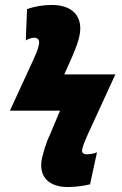

<svg xmlns="http://www.w3.org/2000/svg" viewBox="-20 -744 492 774"><path d="M253 10C291 10 327 3 343 -1L371 -130C361 -126 347 -122 329 -122C315 -122 309 -130 311 -140C314 -156 321 -173 332 -198L445 -444H239L269 -511C288 -556 295 -575 300 -598C317 -677 273 -724 189 -724C153 -724 118 -718 89 -707L84 -581C94 -588 110 -592 119 -592C131 -592 141 -583 137 -565C133 -543 125 -527 114 -502L20 -298H222L183 -205C163 -163 155 -129 149 -105C134 -31 178 10 253 10Z"/></svg>

Font: Noto Sans ExtraCondensed Black
Style: Italic
Weight: 900
Width: 2
Italic angle: -12°
Designer: Monotype Design Team
Foundry: Monotype Imaging Inc.
Version: Version 2.013